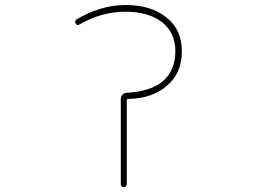

<svg xmlns="http://www.w3.org/2000/svg" viewBox="-20 -783 1040 780"><path d="M470.7 -35.2V-380.9Q470.7 -390.6 477.5 -397.9Q484.4 -405.3 495.1 -406.2Q587.9 -411.1 636.7 -449.2Q692.4 -493.2 692.4 -575.2Q692.4 -650.4 637.7 -693.4Q583 -735.4 488.3 -735.4Q393.6 -735.4 302.7 -683.6Q293 -677.7 287.1 -687.5Q285.2 -691.4 285.2 -694.3Q285.2 -700.2 291 -704.1Q387.7 -761.7 488.3 -762.7Q594.7 -762.7 656.2 -711.9Q687.5 -687.5 703.1 -653.3Q718.8 -619.1 718.8 -575.2Q718.8 -530.3 703.6 -495.1Q688.5 -460 658.2 -434.6Q598.6 -382.8 500 -380.9H499Q495.1 -380.9 495.1 -376V-35.2Q495.1 -30.3 491.7 -26.4Q488.3 -22.5 482.9 -22.5Q477.5 -22.5 474.1 -26.4Q470.7 -30.3 470.7 -35.2Z"/></svg>

Font: Rounded-X Mgen+ 1m thin
Style: Regular
Weight: 100
Designer: [Source Han Sans]
Ryoko NISHIZUKA  (kana & ideographs); Paul D. Hunt (Latin, Greek & Cyrillic); Wenlong ZHANG  (bopomofo
Version: Version 1.059.20150602